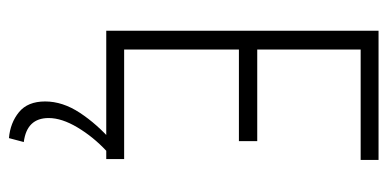

<svg xmlns="http://www.w3.org/2000/svg" viewBox="-244 -420 887 440"><g transform="rotate(90 200.0 -200.5)"><path d="M51 0V-624H347V-583H94V-346H304V-304H94V-41H345V0ZM306 189 297 223Q262 220 237.5 200Q213 180 213 140Q213 100 239 60.5Q265 21 305 -14L326 0Q294 30 272.5 66Q251 102 251 132Q251 182 306 189Z"/></g></svg>

Font: Inconsolata Condensed Light
Style: Regular
Weight: 300
Width: 3
Monospace: yes
Designer: Raph Levien, Cyreal, Brenton Simpson
Foundry: Raph Levien, Cyreal, Google
Version: Version 3.001; ttfautohint (v1.8.2.53-6de2)